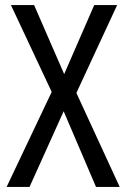

<svg xmlns="http://www.w3.org/2000/svg" viewBox="-20 -734 496 754"><path d="M450 0 280 -369 440 -714H350L232 -443L114 -714H23L183 -373L6 0H96L230 -297L357 0Z"/></svg>

Font: Noto Sans Lao Looped Condensed
Style: Regular
Weight: 400
Width: 3
Designer: Mark Frömberg, Ben Mitchell
Foundry: The Fontpad Ltd
Version: Version 1.002